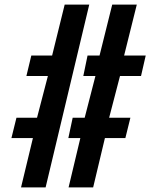

<svg xmlns="http://www.w3.org/2000/svg" viewBox="-20 -820 688 840"><path d="M72 0 124 -216H30L52 -305H142L189.5 -487.5H95.5L117 -577H208L263 -800H370.5L179.5 0ZM280 0 331.5 -216H279L298 -305H350.5L397.5 -487.5H344.5L363 -577H415.5L471 -800H578.5L523 -577H617.5L597 -487.5H505L457.5 -305H550.5L528.5 -216H439L387.5 0Z"/></svg>

Font: Big Shoulders Stencil Display
Style: Bold
Weight: 700
Designer: Patric King
Foundry: XO Type Co
Version: Version 1.000